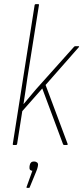

<svg xmlns="http://www.w3.org/2000/svg" viewBox="-20 -703 404 931"><path d="M46 0Q41 0 42 -5L148 -679Q149 -683 154 -683H165Q170 -683 169 -679L113 -327Q109 -296 104 -265Q99 -234 94 -199H95Q116 -224 135.5 -247.5Q155 -271 176 -294L338 -475Q341 -479 345 -479H361Q363 -479 363.5 -477.5Q364 -476 362 -474L201 -291L308 -5Q309 -2 307.5 -1Q306 0 304 0H291Q288 0 286 -3L185 -274L88 -164L63 -5Q62 0 57 0ZM112 208Q107 208 109 203L137 125Q130 125 126 120.5Q122 116 123 106L124 99Q127 80 145 80Q154 80 160 85Q166 90 164 100L163 106Q162 111 160 117Q158 123 155 130L125 203Q124 208 121 208Z"/></svg>

Font: Sofia Sans Condensed Thin
Style: Italic
Weight: 250
Italic angle: -9°
Version: Version 4.100